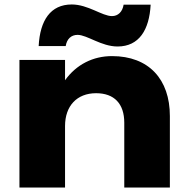

<svg xmlns="http://www.w3.org/2000/svg" viewBox="-20 -839 829 859"><path d="M481 -588C397 -588 322 -551 271 -480V-571H67V0H271V-275C271 -365 324 -422 410 -422C491 -422 536 -375 536 -290V0H740V-320C740 -484 646 -588 481 -588ZM274 -633C279 -665 299 -683 327 -683C370 -683 433 -631 506 -631C602 -631 648 -705 654 -818H533C528 -786 508 -767 481 -767C437 -767 374 -819 301 -819C206 -819 159 -748 153 -633Z"/></svg>

Font: Bounded
Style: Bold
Weight: 700
Designer: Vlad Churkin
Version: Version 3.0